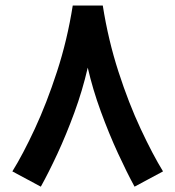

<svg xmlns="http://www.w3.org/2000/svg" viewBox="-20 -661 644 705"><path d="M247.1 -640.6H357.4Q377.4 -513.7 415 -397.7Q452.6 -281.7 496.6 -187.7Q540.5 -93.8 578.6 -31.7L474.1 24.4Q446.3 -26.4 413.1 -98.4Q379.9 -170.4 350.1 -252Q320.3 -333.5 302.2 -412.6Q282.7 -328.1 252.9 -247.1Q223.1 -166 190.7 -96.2Q158.2 -26.4 129.9 24.4L25.4 -31.7Q64 -93.8 107.7 -187.7Q151.4 -281.7 189.2 -397.7Q227.1 -513.7 247.1 -640.6Z"/></svg>

Font: Vazirmatn FD SemiBold
Style: Regular
Weight: 600
Designer: Saber Rastikerdar
Foundry: Saber Rastikerdar
Version: Version 33.001